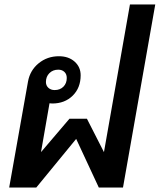

<svg xmlns="http://www.w3.org/2000/svg" viewBox="-20 -837 713 857"><path d="M673 -817 529 0H421L320 -217L142 0H21L105 -473Q114 -523 152.5 -554.5Q191 -586 243 -586Q286 -586 313 -562Q340 -538 340 -501Q340 -445 304.5 -410Q269 -375 213 -375Q205 -375 201 -376L163 -158L290 -307H368L444 -158L560 -817ZM185 -471Q185 -455 196 -445Q207 -435 224 -435Q248 -435 263 -450Q278 -465 278 -489Q278 -506 267.5 -516Q257 -526 240 -526Q216 -526 200.5 -510.5Q185 -495 185 -471Z"/></svg>

Font: Sarabun SemiBold
Style: Italic
Weight: 600
Italic angle: -10°
Designer: Suppakit Chalermlarp | Katatrad Co.,Ltd.
Foundry: Cadson Demak Co.,Ltd.
Version: Version 1.000; ttfautohint (v1.6)